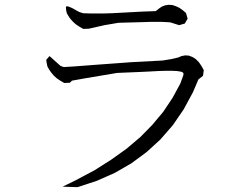

<svg xmlns="http://www.w3.org/2000/svg" viewBox="-20 -772 1040 801"><path d="M241.2 6.8 296.9 -20.5 374 -61.5 443.4 -105.5 507.8 -151.4 565.4 -200.2 616.2 -252 661.1 -305.7 700.2 -364.3 732.4 -423.8 745.1 -459Q748 -469.7 736.3 -472.7L718.8 -475.6L697.3 -476.6H669.9L638.7 -475.6L602.5 -473.6L562.5 -471.7L468.8 -467.8L335 -445.3L280.3 -435.5L271.5 -426.8L248 -425.8L231.4 -435.5L216.8 -445.3L204.1 -457L193.4 -469.7L184.6 -482.4L177.7 -495.1L174.8 -508.8L172.9 -522.5L186.5 -538.1L232.4 -497.1L246.1 -492.2L261.7 -493.2L293 -495.1L370.1 -501L529.3 -512.7L658.2 -519.5L694.3 -525.4L723.6 -532.2L737.3 -538.1L752.9 -541L767.6 -540L783.2 -534.2L796.9 -525.4L809.6 -512.7L820.3 -497.1L830.1 -479.5L827.1 -456.1L807.6 -440.4L785.2 -387.7L746.1 -315.4L701.2 -250L649.4 -190.4L591.8 -137.7L528.3 -90.8L459 -50.8L383.8 -17.6L303.7 8.8ZM690.4 -678.7 675.8 -679.7 656.2 -680.7H633.8H606.4L575.2 -679.7L540 -678.7L501 -677.7L473.6 -676.8L416 -667L350.6 -652.3L327.1 -651.4L310.5 -661.1L295.9 -670.9L284.2 -681.6L273.4 -693.4L265.6 -705.1L258.8 -716.8L255.9 -729.5L254.9 -742.2Q256.8 -753.9 301.8 -726.6L311.5 -721.7L327.1 -716.8L358.4 -715.8H382.8H412.1L445.3 -716.8L483.4 -718.8L573.2 -723.6L629.9 -725.6L644.5 -737.3L656.2 -745.1L669.9 -750L683.6 -752L699.2 -751L713.9 -746.1L728.5 -739.3L742.2 -729.5L755.9 -717.8L762.7 -694.3L751 -673.8L727.5 -667Z"/></svg>

Font: B2 Hana
Style: Regular
Weight: 500
Version: 2020-08-05; (max)